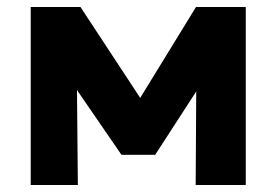

<svg xmlns="http://www.w3.org/2000/svg" viewBox="-20 -530 792 550"><path d="M68 0V-510H207.5H210.5L417.5 -195L347.5 -194L541.5 -510H684V0H540.5L542.5 -330.5L574.5 -318L424.5 -86.5H328L168.5 -318.5L200 -331L203 0Z"/></svg>

Font: Geologica Cursive
Style: Bold
Weight: 700
Designer: Sindre Bremnes, Frode Helland
Foundry: Monokrom Skriftforlag AS
Version: Version 1.010;gftools[0.9.28]